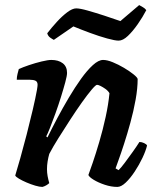

<svg xmlns="http://www.w3.org/2000/svg" viewBox="-20 -736 614 756"><path d="M147 0Q136 0 119 -5Q102 -10 84.5 -17.5Q67 -25 54.5 -32.5Q42 -40 40 -45Q48 -71 60 -113.5Q72 -156 85 -206.5Q98 -257 109 -304Q114 -326 118.5 -346.5Q123 -367 125.5 -382Q128 -397 128 -402Q128 -414 120 -418Q112 -422 97 -422H46Q46 -433 49 -445Q52 -457 54 -464Q69 -471 94 -479.5Q119 -488 144 -494Q169 -500 182 -500Q210 -500 227 -487Q244 -474 244 -449Q244 -438 237 -412Q230 -386 220 -354Q210 -322 198.5 -290Q187 -258 177 -233Q167 -208 162 -199L167 -195Q184 -230 205.5 -270.5Q227 -311 251 -351.5Q275 -392 299 -425.5Q323 -459 345.5 -479.5Q368 -500 386 -500Q402 -500 424 -491Q446 -482 468 -469Q490 -456 505.5 -443.5Q521 -431 522 -425Q522 -388 514 -343.5Q506 -299 493.5 -253.5Q481 -208 468.5 -169.5Q456 -131 446.5 -105Q437 -79 435 -73L447 -66Q457 -76 472 -96Q487 -116 503 -138.5Q519 -161 529 -177Q538 -177 547.5 -172.5Q557 -168 559 -163Q554 -142 541 -114.5Q528 -87 510.5 -60.5Q493 -34 475 -17Q457 0 442 0Q418 0 392.5 -8.5Q367 -17 349 -28Q331 -39 328 -47Q333 -60 345 -95Q357 -130 371 -177.5Q385 -225 396 -275.5Q407 -326 411 -369Q405 -379 395 -386Q385 -393 376 -397.5Q367 -402 362 -402Q357 -402 340.5 -382.5Q324 -363 302 -332Q280 -301 256 -264Q232 -227 210 -192Q188 -157 174 -130Q170 -116 167.5 -100.5Q165 -85 165 -70Q165 -56 167.5 -42.5Q170 -29 174 -15Q170 -11 162.5 -6.5Q155 -2 147 0ZM447 -576Q433 -576 402 -584.5Q371 -593 334.5 -606.5Q298 -620 269 -632L192 -579Q186 -582 177.5 -588Q169 -594 166 -605Q183 -627 203.5 -649.5Q224 -672 244.5 -687.5Q265 -703 280 -703Q295 -703 325 -694.5Q355 -686 390.5 -674.5Q426 -663 454 -653L528 -716Q535 -712 543 -707.5Q551 -703 556 -696Q542 -669 522.5 -641Q503 -613 483.5 -594.5Q464 -576 447 -576Z"/></svg>

Font: Texturina Medium 12pt
Style: Bold Italic
Weight: 700
Italic angle: -11°
Version: Version 1.002